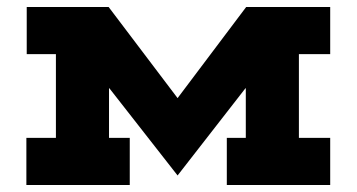

<svg xmlns="http://www.w3.org/2000/svg" viewBox="-20 -526 1015 546"><path d="M919 -372H830V-134H919V0H625V-134H679V-275H678L485 -27L291 -275H290V-134H349V0H55V-134H139V-372H56V-506H289L485 -247L680 -506H919Z"/></svg>

Font: Arvo
Style: Bold
Weight: 700
Designer: Anton Koovit (Cyrillic Expansion: Cyreal)
Foundry: Anton Koovit, Yassin Baggar
Version: Version 3.000